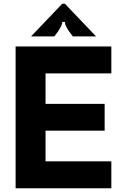

<svg xmlns="http://www.w3.org/2000/svg" viewBox="-20 -1013 662 1033"><path d="M579 0H64V-763H579V-618H225V-454H543V-310H225V-145H579ZM147 -817 315 -993H329L497 -817H372L353 -842Q329 -876 329 -895H315Q315 -876 291 -842L272 -817Z"/></svg>

Font: Open Sauce Sans ExtraBold
Style: Regular
Weight: 800
Designer: Alfredo Marco Pradil
Foundry: Creative Sauce Fz LLC
Version: Version 1.477